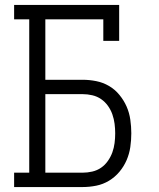

<svg xmlns="http://www.w3.org/2000/svg" viewBox="-20 -755 640 775"><path d="M37 0V-58H98V-677H37V-735H461V-590H397V-677H163V-433H314Q341 -433 368.5 -427.5Q396 -422 420 -408Q444 -394 462 -372Q480 -350 491 -325Q502 -300 506 -272Q510 -244 510 -217Q510 -189 506 -161.5Q502 -134 491 -108.5Q480 -83 462 -61.5Q444 -40 420 -25.5Q396 -11 368.5 -5.5Q341 0 314 0ZM314 -58Q333 -58 352.5 -62.5Q372 -67 388 -78Q404 -89 415.5 -105.5Q427 -122 433.5 -140Q440 -158 442.5 -177.5Q445 -197 445 -217Q445 -236 442.5 -255.5Q440 -275 433.5 -293.5Q427 -312 415.5 -328Q404 -344 388 -355Q372 -366 352.5 -370.5Q333 -375 314 -375H163V-58Z"/></svg>

Font: Iosevka Curly Slab LtEx
Style: Regular
Weight: 300
Width: 7
Monospace: yes
Designer: Belleve Invis
Foundry: Belleve Invis
Version: Version 11.1.0; ttfautohint (v1.8.3)